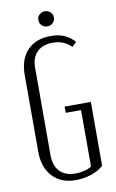

<svg xmlns="http://www.w3.org/2000/svg" viewBox="-93 -880 565 937"><g transform="rotate(-10 189.5 -411.0)"><path d="M48 -541Q48 -618 89.5 -662Q131 -706 207 -706Q280 -706 323 -656L301 -635Q266 -672 210 -672Q159 -672 131.5 -644Q104 -616 104 -567V-134Q104 -81 131.5 -52.5Q159 -24 209 -24Q230 -24 251 -29Q272 -34 289 -44V-324H213V-355H343V-39Q322 -18 283.5 -5Q245 8 205 8Q132 8 90 -37.5Q48 -83 48 -160ZM160 -793Q160 -809 171.5 -819.5Q183 -830 198 -830Q214 -830 225.5 -819.5Q237 -809 237 -793Q237 -777 226 -766Q215 -755 198 -755Q182 -755 171 -766Q160 -777 160 -793Z"/></g></svg>

Font: Moniqa Paragraph
Style: Regular
Weight: 400
Designer: Rajesh Rajput
Foundry: Rajesh Rajput
Version: Version 1.000